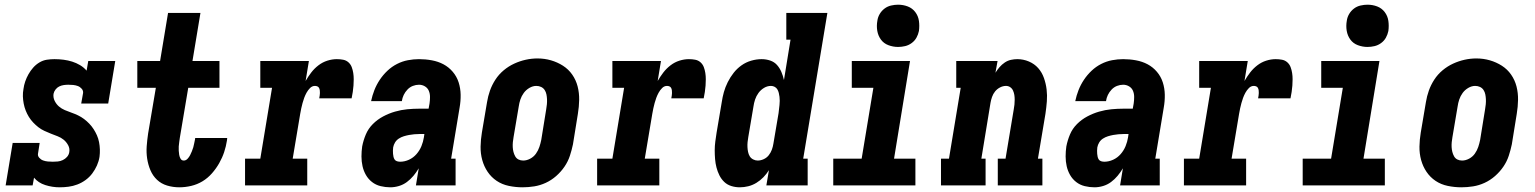

<svg xmlns="http://www.w3.org/2000/svg" viewBox="-20 -790 6540 818"><path d="M234 8Q203 8 173 -1.5Q143 -11 125 -33L119 0H4L34 -181H149L142 -136Q140 -126 147 -118Q154 -110 163.5 -106.5Q173 -103 183.5 -102Q194 -101 205 -101Q215 -101 226 -102Q237 -103 247.5 -108Q258 -113 265.5 -121.5Q273 -130 275 -141Q278 -157 270.5 -171Q263 -185 251.5 -194.5Q240 -204 225.5 -209.5Q211 -215 197 -220.5Q183 -226 169 -232.5Q155 -239 143.5 -248Q132 -257 121.5 -268Q111 -279 103 -292Q95 -305 89.5 -319Q84 -333 81 -348.5Q78 -364 77.5 -379.5Q77 -395 80 -411Q82 -427 87.5 -443Q93 -459 101.5 -474Q110 -489 121.5 -502Q133 -515 148 -524Q163 -533 179.5 -535.5Q196 -538 212 -538Q232 -538 251 -535.5Q270 -533 287.5 -527.5Q305 -522 321 -512.5Q337 -503 349 -489L356 -530H471L441 -349H326L334 -394Q335 -404 328 -412Q321 -420 311.5 -423.5Q302 -427 292 -428Q282 -429 271 -429Q261 -429 251 -427.5Q241 -426 232 -421.5Q223 -417 216.5 -408.5Q210 -400 208 -390Q206 -374 213 -360Q220 -346 231 -336.5Q242 -327 256 -321Q270 -315 284.5 -310Q299 -305 312.5 -298.5Q326 -292 338 -283Q350 -274 360.5 -263Q371 -252 379 -239.5Q387 -227 393 -213.5Q399 -200 402 -184.5Q405 -169 405.5 -153.5Q406 -138 404 -122Q401 -103 393 -85Q385 -67 373 -51Q361 -35 344.5 -23Q328 -11 309.5 -4Q291 3 272 5.5Q253 8 234 8Z M744 8Q717 8 692 0.5Q667 -7 649 -24Q631 -41 621 -64.5Q611 -88 607 -114Q603 -140 605 -167Q607 -194 611 -221L644 -416H565V-530H662L696 -735H834L800 -530H915V-416H782L746 -202Q745 -193 743.5 -184Q742 -175 741.5 -166Q741 -157 741.5 -148Q742 -139 743.5 -130Q745 -121 749.5 -113.5Q754 -106 763 -106Q772 -106 779 -113.5Q786 -121 790 -129Q794 -137 797.5 -145.5Q801 -154 803.5 -162.5Q806 -171 807.5 -180Q809 -189 811 -197Q811 -198 811 -199.5Q811 -201 812 -202H948Q948 -200 947.5 -197Q947 -194 947 -192Q943 -166 935 -142Q927 -118 914 -95Q901 -72 883 -51.5Q865 -31 842.5 -17.5Q820 -4 794.5 2Q769 8 744 8Z M1024 0V-114H1089L1139 -416H1089V-530H1296L1282 -445Q1293 -464 1306 -481Q1319 -498 1336.5 -511.5Q1354 -525 1374.5 -531.5Q1395 -538 1415 -538Q1429 -538 1442 -535.5Q1455 -533 1464.5 -524.5Q1474 -516 1478.5 -504Q1483 -492 1485 -479Q1487 -466 1487 -452.5Q1487 -439 1486 -425.5Q1485 -412 1483 -398.5Q1481 -385 1478 -371H1340Q1341 -377 1342 -382.5Q1343 -388 1343 -393.5Q1343 -399 1342.5 -404.5Q1342 -410 1339.5 -415Q1337 -420 1332 -422Q1327 -424 1322 -424Q1310 -424 1301 -415Q1292 -406 1286 -395Q1280 -384 1276 -373Q1272 -362 1269 -351Q1266 -340 1263.5 -328.5Q1261 -317 1259 -305L1227 -114H1289V0Z M1643 8Q1622 8 1601.5 3Q1581 -2 1565 -14.5Q1549 -27 1539 -44.5Q1529 -62 1524.5 -82Q1520 -102 1520 -123.5Q1520 -145 1523 -166Q1528 -192 1538.5 -217Q1549 -242 1568.5 -261.5Q1588 -281 1612.5 -294Q1637 -307 1663 -314.5Q1689 -322 1715 -324.5Q1741 -327 1767 -327H1806L1810 -349Q1812 -363 1812 -377Q1812 -391 1807 -403Q1802 -415 1790.5 -422Q1779 -429 1765 -429Q1752 -429 1739 -424Q1726 -419 1716 -408.5Q1706 -398 1700 -385.5Q1694 -373 1692 -359H1561Q1566 -383 1575 -406Q1584 -429 1598 -450Q1612 -471 1630.5 -488.5Q1649 -506 1671.5 -517.5Q1694 -529 1718 -533.5Q1742 -538 1765 -538Q1793 -538 1820 -533Q1847 -528 1869.5 -516Q1892 -504 1909 -484Q1926 -464 1934 -439Q1942 -414 1942.5 -386.5Q1943 -359 1938 -331L1902 -114H1921V0H1752L1764 -73Q1754 -56 1741.5 -41Q1729 -26 1713.5 -14.5Q1698 -3 1679.5 2.5Q1661 8 1643 8ZM1685 -101Q1704 -101 1722.5 -109.5Q1741 -118 1754.5 -133.5Q1768 -149 1775.5 -167.5Q1783 -186 1786 -205L1788 -219H1767Q1756 -219 1745 -218Q1734 -217 1723 -215Q1712 -213 1700.5 -209.5Q1689 -206 1679 -199.5Q1669 -193 1663 -183Q1657 -173 1655 -162Q1654 -155 1654 -148Q1654 -141 1654.5 -134.5Q1655 -128 1656.5 -121.5Q1658 -115 1661.5 -110Q1665 -105 1671.5 -103Q1678 -101 1685 -101Z M2206 8Q2177 8 2148 2Q2119 -4 2096 -19.5Q2073 -35 2057.5 -58Q2042 -81 2034.5 -108.5Q2027 -136 2027.5 -165.5Q2028 -195 2033 -225L2055 -355Q2059 -380 2067.5 -404Q2076 -428 2090.5 -450.5Q2105 -473 2126 -490.5Q2147 -508 2171 -519Q2195 -530 2220 -535.5Q2245 -541 2270 -541Q2300 -541 2327.5 -533Q2355 -525 2378.5 -510Q2402 -495 2418 -472Q2434 -449 2441 -421.5Q2448 -394 2447.5 -364.5Q2447 -335 2442 -305L2421 -175Q2416 -151 2408 -126.5Q2400 -102 2385 -80Q2370 -58 2349.5 -40Q2329 -22 2305 -11Q2281 0 2256 4Q2231 8 2206 8ZM2209 -106Q2224 -106 2239 -114Q2254 -122 2263.5 -135.5Q2273 -149 2278 -164Q2283 -179 2286 -194L2307 -324Q2309 -335 2310 -346Q2311 -357 2310.5 -367.5Q2310 -378 2308 -388Q2306 -398 2300.5 -406.5Q2295 -415 2285.5 -419.5Q2276 -424 2265 -424Q2250 -424 2235.5 -415.5Q2221 -407 2211.5 -394Q2202 -381 2197 -366Q2192 -351 2190 -336L2168 -206Q2166 -195 2165 -184.5Q2164 -174 2164.5 -163.5Q2165 -153 2167.5 -143Q2170 -133 2175 -124Q2180 -115 2189 -110.5Q2198 -106 2209 -106Z M2524 0V-114H2589L2639 -416H2589V-530H2796L2782 -445Q2793 -464 2806 -481Q2819 -498 2836.5 -511.5Q2854 -525 2874.5 -531.5Q2895 -538 2915 -538Q2929 -538 2942 -535.5Q2955 -533 2964.5 -524.5Q2974 -516 2978.5 -504Q2983 -492 2985 -479Q2987 -466 2987 -452.5Q2987 -439 2986 -425.5Q2985 -412 2983 -398.5Q2981 -385 2978 -371H2840Q2841 -377 2842 -382.5Q2843 -388 2843 -393.5Q2843 -399 2842.5 -404.5Q2842 -410 2839.5 -415Q2837 -420 2832 -422Q2827 -424 2822 -424Q2810 -424 2801 -415Q2792 -406 2786 -395Q2780 -384 2776 -373Q2772 -362 2769 -351Q2766 -340 2763.5 -328.5Q2761 -317 2759 -305L2727 -114H2789V0Z M3132 8Q3113 8 3095.5 2.5Q3078 -3 3065.5 -15Q3053 -27 3045 -43Q3037 -59 3032.5 -76.5Q3028 -94 3026.5 -112.5Q3025 -131 3025 -149.5Q3025 -168 3027.5 -187Q3030 -206 3033 -225L3055 -355Q3058 -376 3064 -397.5Q3070 -419 3080.5 -440Q3091 -461 3105.5 -479.5Q3120 -498 3139 -511.5Q3158 -525 3180.5 -531.5Q3203 -538 3225 -538Q3244 -538 3261.5 -532Q3279 -526 3290.5 -513Q3302 -500 3309 -483.5Q3316 -467 3320 -449L3348 -621H3330V-735H3505L3402 -114H3421V0H3245L3256 -65Q3246 -49 3232.5 -35Q3219 -21 3202.5 -11Q3186 -1 3168 3.5Q3150 8 3132 8ZM3208 -106Q3221 -106 3234 -112Q3247 -118 3255.5 -129Q3264 -140 3268.5 -152.5Q3273 -165 3275 -178L3297 -308Q3298 -317 3299 -325.5Q3300 -334 3301 -343Q3302 -352 3302 -360.5Q3302 -369 3301 -377.5Q3300 -386 3298 -394Q3296 -402 3292 -409Q3288 -416 3280.5 -420Q3273 -424 3265 -424Q3249 -424 3235 -415.5Q3221 -407 3211.5 -394Q3202 -381 3197 -366Q3192 -351 3190 -336L3168 -206Q3166 -195 3165 -184.5Q3164 -174 3164.5 -163.5Q3165 -153 3167 -143Q3169 -133 3174 -124.5Q3179 -116 3188.5 -111Q3198 -106 3208 -106Z M3530 0V-114H3651L3701 -416H3609V-530H3857L3789 -114H3880V0ZM3806 -590Q3785 -590 3765 -597.5Q3745 -605 3733 -621.5Q3721 -638 3717.5 -659Q3714 -680 3718 -702Q3720 -717 3728 -730.5Q3736 -744 3748.5 -753.5Q3761 -763 3776.5 -766.5Q3792 -770 3806 -770Q3828 -770 3847.5 -762.5Q3867 -755 3879.5 -738.5Q3892 -722 3895 -701Q3898 -680 3895 -658Q3892 -643 3884.5 -629.5Q3877 -616 3864 -606.5Q3851 -597 3836 -593.5Q3821 -590 3806 -590Z M3989 0V-114H4023L4073 -416H4054V-530H4230L4221 -480Q4229 -493 4238.5 -504Q4248 -515 4260.5 -523.5Q4273 -532 4287 -535Q4301 -538 4314 -538Q4340 -538 4363.5 -528Q4387 -518 4403 -500Q4419 -482 4427.5 -458Q4436 -434 4439 -409Q4442 -384 4440 -358Q4438 -332 4434 -305L4402 -114H4421V0H4231V-114H4264L4299 -324Q4301 -334 4302 -344.5Q4303 -355 4303 -365.5Q4303 -376 4301.5 -385.5Q4300 -395 4296 -404Q4292 -413 4284 -418.5Q4276 -424 4266 -424Q4253 -424 4240.5 -417.5Q4228 -411 4219.5 -400.5Q4211 -390 4206.5 -377Q4202 -364 4200 -352L4161 -114H4179V0Z M4643 8Q4622 8 4601.5 3Q4581 -2 4565 -14.5Q4549 -27 4539 -44.5Q4529 -62 4524.5 -82Q4520 -102 4520 -123.5Q4520 -145 4523 -166Q4528 -192 4538.5 -217Q4549 -242 4568.5 -261.5Q4588 -281 4612.5 -294Q4637 -307 4663 -314.5Q4689 -322 4715 -324.5Q4741 -327 4767 -327H4806L4810 -349Q4812 -363 4812 -377Q4812 -391 4807 -403Q4802 -415 4790.5 -422Q4779 -429 4765 -429Q4752 -429 4739 -424Q4726 -419 4716 -408.5Q4706 -398 4700 -385.5Q4694 -373 4692 -359H4561Q4566 -383 4575 -406Q4584 -429 4598 -450Q4612 -471 4630.5 -488.5Q4649 -506 4671.5 -517.5Q4694 -529 4718 -533.5Q4742 -538 4765 -538Q4793 -538 4820 -533Q4847 -528 4869.5 -516Q4892 -504 4909 -484Q4926 -464 4934 -439Q4942 -414 4942.5 -386.5Q4943 -359 4938 -331L4902 -114H4921V0H4752L4764 -73Q4754 -56 4741.5 -41Q4729 -26 4713.5 -14.5Q4698 -3 4679.5 2.5Q4661 8 4643 8ZM4685 -101Q4704 -101 4722.5 -109.5Q4741 -118 4754.5 -133.5Q4768 -149 4775.5 -167.5Q4783 -186 4786 -205L4788 -219H4767Q4756 -219 4745 -218Q4734 -217 4723 -215Q4712 -213 4700.5 -209.5Q4689 -206 4679 -199.5Q4669 -193 4663 -183Q4657 -173 4655 -162Q4654 -155 4654 -148Q4654 -141 4654.5 -134.5Q4655 -128 4656.5 -121.5Q4658 -115 4661.5 -110Q4665 -105 4671.5 -103Q4678 -101 4685 -101Z M5024 0V-114H5089L5139 -416H5089V-530H5296L5282 -445Q5293 -464 5306 -481Q5319 -498 5336.5 -511.5Q5354 -525 5374.5 -531.5Q5395 -538 5415 -538Q5429 -538 5442 -535.5Q5455 -533 5464.5 -524.5Q5474 -516 5478.5 -504Q5483 -492 5485 -479Q5487 -466 5487 -452.5Q5487 -439 5486 -425.5Q5485 -412 5483 -398.5Q5481 -385 5478 -371H5340Q5341 -377 5342 -382.5Q5343 -388 5343 -393.5Q5343 -399 5342.5 -404.5Q5342 -410 5339.5 -415Q5337 -420 5332 -422Q5327 -424 5322 -424Q5310 -424 5301 -415Q5292 -406 5286 -395Q5280 -384 5276 -373Q5272 -362 5269 -351Q5266 -340 5263.5 -328.5Q5261 -317 5259 -305L5227 -114H5289V0Z M5530 0V-114H5651L5701 -416H5609V-530H5857L5789 -114H5880V0ZM5806 -590Q5785 -590 5765 -597.5Q5745 -605 5733 -621.5Q5721 -638 5717.5 -659Q5714 -680 5718 -702Q5720 -717 5728 -730.5Q5736 -744 5748.5 -753.5Q5761 -763 5776.5 -766.5Q5792 -770 5806 -770Q5828 -770 5847.5 -762.5Q5867 -755 5879.5 -738.5Q5892 -722 5895 -701Q5898 -680 5895 -658Q5892 -643 5884.5 -629.5Q5877 -616 5864 -606.5Q5851 -597 5836 -593.5Q5821 -590 5806 -590Z M6206 8Q6177 8 6148 2Q6119 -4 6096 -19.5Q6073 -35 6057.5 -58Q6042 -81 6034.5 -108.5Q6027 -136 6027.5 -165.5Q6028 -195 6033 -225L6055 -355Q6059 -380 6067.5 -404Q6076 -428 6090.5 -450.5Q6105 -473 6126 -490.5Q6147 -508 6171 -519Q6195 -530 6220 -535.5Q6245 -541 6270 -541Q6300 -541 6327.5 -533Q6355 -525 6378.5 -510Q6402 -495 6418 -472Q6434 -449 6441 -421.5Q6448 -394 6447.5 -364.5Q6447 -335 6442 -305L6421 -175Q6416 -151 6408 -126.5Q6400 -102 6385 -80Q6370 -58 6349.5 -40Q6329 -22 6305 -11Q6281 0 6256 4Q6231 8 6206 8ZM6209 -106Q6224 -106 6239 -114Q6254 -122 6263.5 -135.5Q6273 -149 6278 -164Q6283 -179 6286 -194L6307 -324Q6309 -335 6310 -346Q6311 -357 6310.5 -367.5Q6310 -378 6308 -388Q6306 -398 6300.5 -406.5Q6295 -415 6285.5 -419.5Q6276 -424 6265 -424Q6250 -424 6235.5 -415.5Q6221 -407 6211.5 -394Q6202 -381 6197 -366Q6192 -351 6190 -336L6168 -206Q6166 -195 6165 -184.5Q6164 -174 6164.5 -163.5Q6165 -153 6167.5 -143Q6170 -133 6175 -124Q6180 -115 6189 -110.5Q6198 -106 6209 -106Z"/></svg>

Font: Iosevka Slab Heavy Oblique
Style: Regular
Weight: 900
Italic angle: -9°
Monospace: yes
Designer: Belleve Invis
Foundry: Belleve Invis
Version: Version 11.1.1; ttfautohint (v1.8.3)